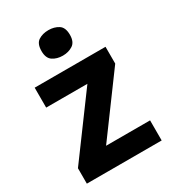

<svg xmlns="http://www.w3.org/2000/svg" viewBox="-185 -861 862 960"><g transform="rotate(-30 246.5 -380.5)"><path d="M462 0H30V-89L282 -431H44V-546H453V-449L208 -116H462ZM247 -761Q280 -761 304.5 -745.5Q329 -730 329 -687Q329 -646 304.5 -630Q280 -614 247 -614Q213 -614 189 -630Q165 -646 165 -687Q165 -730 189 -745.5Q213 -761 247 -761Z"/></g></svg>

Font: Noto Sans Lao UI
Style: Regular
Weight: 400
Designer: Monotype Design Team
Foundry: Monotype Imaging Inc.
Version: Version 2.000